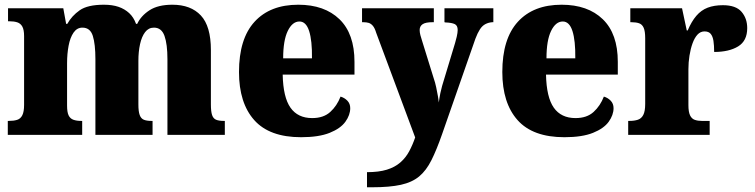

<svg xmlns="http://www.w3.org/2000/svg" viewBox="-20 -571 3198 813"><path d="M13 0V-59H17Q38 -59 52.5 -63.5Q67 -68 74.5 -83Q82 -98 82 -127V-418Q82 -445 74.5 -458.5Q67 -472 53 -476.5Q39 -481 18 -481H14V-536H248L260 -470H265Q284 -504 317.5 -527.5Q351 -551 420 -551Q456 -551 482 -542Q508 -533 527 -515.5Q546 -498 556 -470H561Q577 -504 613 -527.5Q649 -551 710 -551Q788 -551 830.5 -505.5Q873 -460 873 -359V-129Q873 -99 878 -84Q883 -69 895 -64Q907 -59 928 -59H932V0H689V-320Q689 -384 676.5 -419Q664 -454 632 -454Q609 -454 594.5 -435Q580 -416 573 -384Q566 -352 566 -314V-129Q566 -99 571.5 -84Q577 -69 589 -64Q601 -59 622 -59H626V0H384V-320Q384 -384 373 -419Q362 -454 329 -454Q306 -454 291.5 -433Q277 -412 270.5 -377.5Q264 -343 264 -303V-124Q264 -96 270.5 -82.5Q277 -69 290.5 -64Q304 -59 324 -59H328V0Z M1255 10Q1121 10 1056.5 -62.5Q992 -135 992 -266Q992 -407 1058 -479Q1124 -551 1243 -551Q1354 -551 1417.5 -489.5Q1481 -428 1481 -309V-255H1177Q1179 -159 1210 -115Q1241 -71 1302 -71Q1350 -71 1378.5 -97Q1407 -123 1422 -162Q1439 -157 1451 -144.5Q1463 -132 1463 -113Q1463 -84 1442.5 -55.5Q1422 -27 1376 -8.5Q1330 10 1255 10ZM1301 -324Q1302 -399 1289 -439.5Q1276 -480 1248 -480Q1218 -480 1198.5 -440Q1179 -400 1179 -324Z M1534 158Q1584 158 1618 147.5Q1652 137 1675 117Q1698 97 1712.5 70Q1727 43 1738 11L1573 -432Q1567 -452 1559 -461.5Q1551 -471 1541.5 -474Q1532 -477 1518 -477H1513V-536H1817V-477H1812Q1782 -477 1769.5 -468.5Q1757 -460 1757 -444Q1757 -434 1760 -422.5Q1763 -411 1767 -399L1816 -241Q1823 -221 1827 -201.5Q1831 -182 1834 -165.5Q1837 -149 1838 -137Q1841 -159 1844.5 -176Q1848 -193 1852 -207L1907 -389Q1910 -398 1914 -415.5Q1918 -433 1918 -444Q1918 -463 1905.5 -469Q1893 -475 1866 -476L1862 -477V-536H2069V-477H2065Q2049 -476 2035.5 -469Q2022 -462 2012 -446.5Q2002 -431 1993 -407L1852 -3Q1829 63 1807 107Q1785 151 1755 176Q1725 201 1677.5 211.5Q1630 222 1555 222H1534Z M2370 10Q2236 10 2171.5 -62.5Q2107 -135 2107 -266Q2107 -407 2173 -479Q2239 -551 2358 -551Q2469 -551 2532.5 -489.5Q2596 -428 2596 -309V-255H2292Q2294 -159 2325 -115Q2356 -71 2417 -71Q2465 -71 2493.5 -97Q2522 -123 2537 -162Q2554 -157 2566 -144.5Q2578 -132 2578 -113Q2578 -84 2557.5 -55.5Q2537 -27 2491 -8.5Q2445 10 2370 10ZM2416 -324Q2417 -399 2404 -439.5Q2391 -480 2363 -480Q2333 -480 2313.5 -440Q2294 -400 2294 -324Z M2640 0V-59H2645Q2666 -59 2681 -64Q2696 -69 2704 -84.5Q2712 -100 2712 -131V-409Q2712 -439 2705.5 -453.5Q2699 -468 2686 -472.5Q2673 -477 2653 -477H2649V-536H2868L2888 -442H2892Q2908 -480 2928.5 -504Q2949 -528 2976.5 -538.5Q3004 -549 3041 -549Q3096 -549 3120 -521Q3144 -493 3144 -452Q3144 -398 3105.5 -374.5Q3067 -351 3004 -351Q3004 -379 3001 -398Q2998 -417 2989.5 -427.5Q2981 -438 2963 -438Q2946 -438 2933.5 -424.5Q2921 -411 2912.5 -387.5Q2904 -364 2899.5 -335.5Q2895 -307 2895 -278V-126Q2895 -97 2902 -82.5Q2909 -68 2922 -63.5Q2935 -59 2952 -59H2985V0Z"/></svg>

Font: Noto Serif Khmer SemiCondensed Black
Style: Regular
Weight: 900
Width: 4
Designer: Danh Hong and the Monotype Design Team
Foundry: Monotype Imaging Inc.
Version: Version 2.004